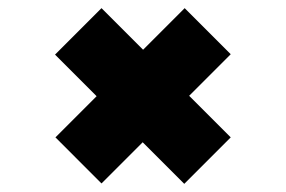

<svg xmlns="http://www.w3.org/2000/svg" viewBox="-20 -547 701 471"><path d="M229 -97 116 -210 217 -311 115 -413 229 -527 331 -425 433 -527 546 -414 444 -312 546 -210 432 -96 330 -198Z"/></svg>

Font: Be Vietnam Pro Black
Style: Regular
Weight: 900
Designer: Lam Bao, Tony Le, Vietanh Nguyen
Foundry: Yellow Type Foundry
Version: Version 1.002; ttfautohint (v1.8.3)